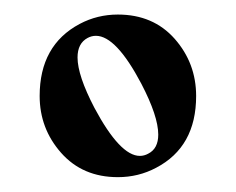

<svg xmlns="http://www.w3.org/2000/svg" viewBox="-20 -735 319 260"><path d="M33.7 -495.1ZM33.7 -605Q33.7 -673.8 87.9 -702.6Q111.8 -715.3 139.6 -715.3Q187.5 -715.3 216.6 -682.4Q245.6 -649.4 245.6 -605Q245.6 -536.1 191.4 -507.8Q167.5 -495.1 139.6 -495.1Q91.8 -495.1 62.7 -528.1Q33.7 -561 33.7 -605ZM85 -657.2Q85 -632.8 107.9 -588.9Q142.6 -523.9 169.4 -523.9Q175.3 -523.9 180.7 -526.9Q194.3 -533.7 194.3 -552.7Q194.3 -577.6 171.4 -621.6Q137.2 -686.5 109.9 -686.5Q104 -686.5 98.6 -683.6Q85 -676.3 85 -657.2Z"/></svg>

Font: UnifrakturMaguntia20
Style: Book
Weight: 400
Designer: j. 'mach' wust, Gerrit Ansmann, Georg Duffner, based on a font by Peter Wiegel, original typeface by Carl Albert Fahrenw
Version: Version 2017-03-19